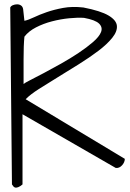

<svg xmlns="http://www.w3.org/2000/svg" viewBox="-20 -852 600 887"><path d="M27.3 -817.4Q30.3 -824.2 39.6 -828.1Q48.8 -832 59.1 -832Q69.3 -832 77.1 -826.7Q85 -821.3 86.9 -809.6L92.8 -755.9Q111.3 -759.8 136.7 -772Q162.1 -784.2 195.8 -795.9Q229.5 -807.6 271.5 -815.4Q313.5 -823.2 365.2 -817.4Q445.3 -801.8 481.4 -780.3Q517.6 -758.8 520 -732.9Q522.5 -707 498.5 -677.2Q474.6 -647.5 434.6 -617.2Q394.5 -586.9 344.7 -555.7Q294.9 -524.4 247.6 -495.6Q200.2 -466.8 159.7 -440.9Q119.1 -415 98.6 -393.6L556.6 -118.2Q556.6 -102.5 543.9 -88.4Q531.2 -74.2 514.6 -76.2L84 -324.2V0Q72.3 9.8 64 12.7Q55.7 15.6 50.8 14.6Q45.9 13.7 42 9.3Q38.1 4.9 35.2 0ZM92.8 -682.6Q90.8 -663.1 89.8 -635.7Q88.9 -608.4 88.9 -577.6Q88.9 -546.9 88.9 -517.1Q88.9 -487.3 88.9 -463.9Q93.8 -468.8 119.6 -481.9Q145.5 -495.1 182.6 -514.6Q219.7 -534.2 262.2 -558.1Q304.7 -582 342.8 -607.4Q380.9 -632.8 409.7 -657.7Q438.5 -682.6 446.8 -704.1Q455.1 -725.6 438 -742.7Q420.9 -759.8 368.2 -769.5Q338.9 -771.5 299.3 -767.6Q259.8 -763.7 220.2 -753.4Q180.7 -743.2 146.5 -725.6Q112.3 -708 92.8 -682.6Z"/></svg>

Font: Shadows Into Light Two
Style: Regular
Weight: 400
Designer: Kimberly Geswein
Foundry: Kimberly Geswein
Version: Version 1.003 2012